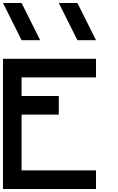

<svg xmlns="http://www.w3.org/2000/svg" viewBox="-20 -1270 790 1290"><path d="M625 -875V-750H125V-625H375V-500H125V-125H625V0H0V-875ZM125 -1250 250 -1000H125L0 -1250ZM500 -1250 625 -1000H500L375 -1250Z"/></svg>

Font: CraftyPE
Style: Regular
Weight: 400
Designer: Erek Butcher
Foundry: Haunted Coop
Version: Version 0.018;April 4, 2024;FontCreator 15.0.0.2962 64-bit